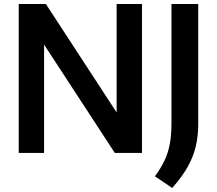

<svg xmlns="http://www.w3.org/2000/svg" viewBox="-20 -760 1078 954"><path d="M73 0V-740H208L584.5 -163H559.5V-740H685.5V0H550.5L174 -577H199V0ZM835.5 174 750 116Q779.5 75.5 797.8 36.8Q816 -2 824 -46.2Q832 -90.5 832 -148V-740H965V-145Q965 -83 952.2 -30.5Q939.5 22 911 71.8Q882.5 121.5 835.5 174Z"/></svg>

Font: Encode Sans SC SemiBold
Style: Regular
Weight: 600
Version: Version 3.002